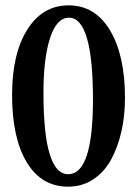

<svg xmlns="http://www.w3.org/2000/svg" viewBox="-20 -683 509 714"><path d="M233.4 11.2Q134.3 11.2 79.6 -79.3Q24.9 -169.9 24.9 -330.1Q24.9 -482.9 81.5 -573Q138.2 -663.1 235.4 -663.1Q333.5 -663.1 389.2 -570.1Q444.8 -477.1 444.8 -318.8Q444.8 -252.4 431.4 -193.6Q418 -134.8 392.6 -88.6Q367.2 -42.5 326.2 -15.6Q285.2 11.2 233.4 11.2ZM233.4 -35.2Q325.7 -35.2 325.7 -312.5Q325.7 -617.2 236.3 -617.2Q190.9 -617.2 166.3 -542Q141.6 -466.8 141.6 -337.9Q141.6 -35.2 233.4 -35.2Z"/></svg>

Font: Elstob 6pt SemiBold
Style: Regular
Weight: 600
Designer: Peter S. Baker
Version: Version 1.015